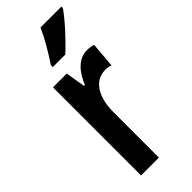

<svg xmlns="http://www.w3.org/2000/svg" viewBox="-250 -802 837 837"><g transform="rotate(-45 169.0 -383.0)"><path d="M338 -757V-766H209C189 -721 161 -672 125 -618V-606H202C246 -646 312 -718 338 -757ZM282 -553C229 -553 191 -508 169 -452H163L148 -543H63V0H173V-280C173 -372 210 -436 279 -436C287 -436 302 -435 311 -430L321 -547C305 -552 293 -553 282 -553Z"/></g></svg>

Font: Noto Sans Gujarati ExtraCondensed SemiBold
Style: Regular
Weight: 600
Width: 2
Designer: Jelle Bosma - Monotype Design Team, Universal Thirst
Foundry: Monotype Imaging Inc.
Version: Version 2.106